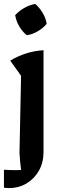

<svg xmlns="http://www.w3.org/2000/svg" viewBox="-27 -753 311 975"><path d="M109 -574Q87 -592 71 -619Q55 -646 50 -676Q69 -697 96 -712.5Q123 -728 152 -733Q174 -714 190 -687Q206 -660 210 -632Q192 -610 164.5 -594Q137 -578 109 -574ZM19 202Q13 202 5.5 201.5Q-2 201 -7 200V109Q8 110 23.5 110.5Q39 111 55 111Q66 111 80 110Q77 88 75 65.5Q73 43 72 24L80 -368L25 -445Q63 -468 105 -481.5Q147 -495 194 -498V19Q194 72 171 113Q148 154 108.5 178Q69 202 19 202Z"/></svg>

Font: Piazzolla SemiBold
Style: Regular
Weight: 600
Designer: Juan Pablo del Peral
Foundry: Huerta Tipografica
Version: Version 1.330